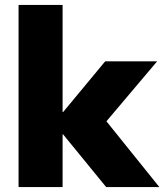

<svg xmlns="http://www.w3.org/2000/svg" viewBox="-20 -756 664 776"><path d="M55 0V-736H233V-303H235L405 -508H615L385 -236V-297L624 0H409L235 -213H233V0Z"/></svg>

Font: Mulish ExtraLight Black
Style: Regular
Weight: 900
Version: Version 3.603